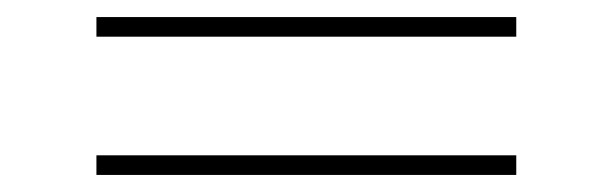

<svg xmlns="http://www.w3.org/2000/svg" viewBox="-20 -393 718 225"><path d="M93 -350V-373H585V-350ZM93 -188V-211H585V-188Z"/></svg>

Font: Lexend Exa Thin
Style: Regular
Weight: 250
Designer: Bonnie Shaver-Troup, Thomas Jockin
Foundry: Lexend
Version: Version 1.007